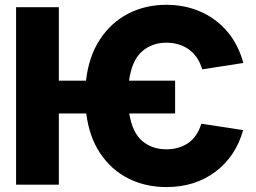

<svg xmlns="http://www.w3.org/2000/svg" viewBox="-20 -757 1051 787"><path d="M697.8 -426.3V-292H509.8Q522.5 -213.4 563 -179.2Q603.5 -145 662.1 -145Q713.4 -145 751 -170.4Q788.6 -195.8 805.2 -250L976.6 -223.6Q945.8 -114.7 862.3 -52.5Q778.8 9.8 662.1 9.8Q576.2 9.8 506.3 -25.4Q436.5 -60.5 391.1 -127.9Q345.7 -195.3 333.5 -292H221.2V0H45.9V-727.5H221.2V-426.3H332.5Q343.8 -525.4 389.2 -594.7Q434.6 -664.1 504.9 -700.7Q575.2 -737.3 662.1 -737.3Q736.8 -737.3 800.8 -709.7Q864.7 -682.1 910.6 -628.9Q956.5 -575.7 977.5 -499L809.1 -472.7Q792 -527.8 753.4 -554.9Q714.8 -582 662.1 -582Q602.5 -582 561.5 -545.7Q520.5 -509.3 508.8 -426.3Z"/></svg>

Font: Inter Display Extra Bold
Style: Regular
Weight: 800
Designer: Rasmus Andersson
Foundry: rsms
Version: Version 4.000;git-4fc901f